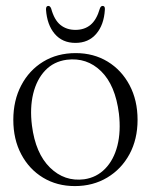

<svg xmlns="http://www.w3.org/2000/svg" viewBox="-20 -619 510 649"><path d="M236 -439.5Q296.5 -439.5 343.8 -410.8Q391 -382 418 -331Q445 -280 445 -214Q445 -148.5 417.8 -98Q390.5 -47.5 342.5 -18.8Q294.5 10 233 10Q172.5 10 125.5 -18.5Q78.5 -47 51.8 -97.5Q25 -148 25 -214Q25 -279.5 51.8 -330.5Q78.5 -381.5 126 -410.5Q173.5 -439.5 236 -439.5ZM264.5 -13Q306.5 -19 335.5 -48.8Q364.5 -78.5 376.8 -126.5Q389 -174.5 382 -235Q370 -331 321.8 -378.2Q273.5 -425.5 205.5 -417Q161.5 -411 132.8 -380.8Q104 -350.5 92.2 -302.2Q80.5 -254 88 -194.5Q100 -100.5 149 -52.5Q198 -4.5 264.5 -13ZM235 -518Q265.5 -518 286 -535Q306.5 -552 317.5 -590Q320.5 -599 327 -599Q335.5 -599 334.5 -586.5Q331.5 -535 305.2 -504.5Q279 -474 235 -474Q191 -474 165 -504.5Q139 -535 135.5 -586.5Q135 -599 143.5 -599Q149.5 -599 153 -590Q163.5 -551.5 184.2 -534.8Q205 -518 235 -518Z"/></svg>

Font: Fraunces 144pt S050 Light
Style: Regular
Weight: 300
Version: Version 1.000; ttfautohint (v1.8.3)